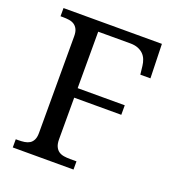

<svg xmlns="http://www.w3.org/2000/svg" viewBox="-130 -819 850 924"><g transform="rotate(20 295.0 -357.0)"><path d="M233.9 -664.1V-375H475.1V-326.2H233.9V-113.8Q233.9 -90.3 240.5 -76.2Q247.1 -62 258.1 -54.4Q269 -46.9 284.2 -44.4Q299.3 -42 315.9 -42H349.1V0H38.1V-42H50.8Q67.4 -42 82.3 -44.2Q97.2 -46.4 108.4 -53.2Q119.6 -60.1 126.2 -73.5Q132.8 -86.9 132.8 -108.9V-604Q132.8 -626 126.2 -639.4Q119.6 -652.8 108.4 -660.2Q97.2 -667.5 82.3 -669.7Q67.4 -671.9 50.8 -671.9H38.1V-713.9H542L546.9 -539.1H495.1L490.2 -582Q488.3 -599.1 482.4 -614Q476.6 -628.9 465.6 -639.9Q454.6 -650.9 438 -657.5Q421.4 -664.1 397.9 -664.1Z"/></g></svg>

Font: Droid-TTFautohint Serif
Style: Regular
Weight: 400
Foundry: Ascender Corporation
Version: Version 1.00; ttfautohint (v1.00rc1.4-1a1c-dirty) -l 8 -r 50